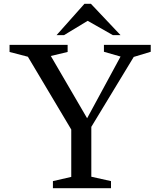

<svg xmlns="http://www.w3.org/2000/svg" viewBox="-20 -985 839 1005"><path d="M30 -750H334V-713L246 -692L436 -366L611 -689L524 -714V-750H769V-714L680 -687L458 -321V-60L561 -37V0H257V-37L353 -59V-307L126 -688L30 -713ZM456 -965 611 -801H571L439 -876L315 -801H276L422 -965Z"/></svg>

Font: Ledger
Style: Regular
Weight: 400
Designer: Denis Masharov
Foundry: Denis Masharov
Version: 1.001